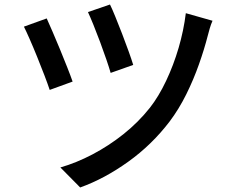

<svg xmlns="http://www.w3.org/2000/svg" viewBox="-20 -784 1040 843"><path d="M462.9 -764.2Q472.2 -745.6 486.3 -710.9Q500.5 -676.3 516.1 -635.7Q531.7 -595.2 544.9 -558.3Q558.1 -521.5 564.9 -499L465.8 -463.9Q459.5 -486.3 447 -522.7Q434.6 -559.1 419.7 -599.1Q404.8 -639.2 390.4 -674.6Q376 -710 366.2 -731ZM913.1 -692.9Q906.2 -677.2 900.9 -659.2Q895.5 -641.1 892.1 -627Q877 -567.9 853.5 -501.5Q830.1 -435.1 798.1 -370.4Q766.1 -305.7 725.1 -251Q647 -148.4 542.7 -73.7Q438.5 1 332 39.1L245.1 -48.8Q314.9 -68.8 386.2 -106.2Q457.5 -143.6 522.5 -195.3Q587.4 -247.1 638.2 -311Q676.8 -360.4 709.2 -428.7Q741.7 -497.1 764.2 -573.7Q786.6 -650.4 795.9 -726.1ZM185.1 -703.1Q195.3 -680.7 210.9 -644.5Q226.6 -608.4 243.4 -567.4Q260.3 -526.4 275.1 -488.8Q290 -451.2 298.8 -425.8L198.2 -389.2Q190.4 -413.1 175.5 -452.1Q160.6 -491.2 143.3 -533.9Q126 -576.7 110.1 -612.8Q94.2 -648.9 85 -667Z"/></svg>

Font: Source Han Sans CN Medium
Style: Regular
Weight: 500
Designer: Ryoko NISHIZUKA  (kana, bopomofo & ideographs); Paul D. Hunt (Latin, Greek & Cyrillic); Sandoll Communications , Soo-you
Foundry: Adobe
Version: Version 2.004;hotconv 1.0.118;makeotfexe 2.5.65603